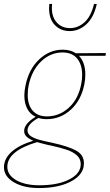

<svg xmlns="http://www.w3.org/2000/svg" viewBox="-72 -661 555 970"><path d="M461 -379H327Q359 -345 359 -285Q359 -261 355 -240Q340 -157 287 -108Q234 -59 164 -59Q142 -59 122 -65Q67 -35 67 -2Q67 16 84 27Q101 38 124 44.5Q147 51 195 61Q272 78 312 99.5Q352 121 352 164Q352 170 350 184Q339 231 278 260Q217 289 125 289Q47 289 -2.5 259.5Q-52 230 -52 184Q-52 141 -14 106.5Q24 72 96 50Q73 40 61.5 28.5Q50 17 50 1Q50 -36 108 -71Q80 -84 65.5 -112Q51 -140 51 -179Q51 -203 57 -230Q74 -312 126 -361Q178 -410 245 -410Q284 -410 311 -392L463 -393ZM343 -283Q343 -335 317.5 -365.5Q292 -396 244 -396Q183 -396 136 -351Q89 -306 73 -231Q68 -209 68 -182Q68 -130 93.5 -101.5Q119 -73 165 -73Q228 -73 276.5 -117.5Q325 -162 339 -240Q343 -260 343 -283ZM336 169Q336 141 316 123.5Q296 106 266.5 96Q237 86 189 75Q181 73 169 71Q159 68 145 65Q131 62 115 57Q-35 102 -35 182Q-35 223 9.5 249Q54 275 127 275Q213 275 268.5 250Q324 225 334 185Q336 173 336 169ZM176 -619Q176 -633 177 -641H191Q190 -634 190 -621Q190 -574 215.5 -546.5Q241 -519 282 -519Q322 -519 355 -548.5Q388 -578 403 -641H417Q402 -573 364.5 -538.5Q327 -504 280 -504Q235 -504 205.5 -534Q176 -564 176 -619Z"/></svg>

Font: Ysabeau Thin
Style: Italic
Weight: 200
Italic angle: -12°
Designer: Christian Thalmann (Catharsis Fonts)
Version: Version 0.003